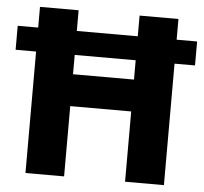

<svg xmlns="http://www.w3.org/2000/svg" viewBox="-51 -768 874 822"><g transform="rotate(5 385.5 -357.0)"><path d="M88 -522H0V-625H88V-714H254V-625H516V-714H683V-625H771V-522H683V0H516V-302H254V0H88ZM516 -439V-522H254V-439Z"/></g></svg>

Font: Noto Sans UI ExtraBold
Style: Regular
Weight: 800
Designer: Monotype Design Team
Foundry: Monotype Imaging Inc.
Version: Version 1.001